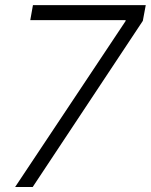

<svg xmlns="http://www.w3.org/2000/svg" viewBox="-20 -748 603 768"><path d="M40.5 0 481.9 -663.1 482.9 -667.5H101.1L111.8 -727.5H563L551.3 -664.6L110.8 0Z"/></svg>

Font: Inter Tight Light
Style: Italic
Weight: 300
Italic angle: -9.39999°
Designer: Rasmus Andersson
Foundry: rsms
Version: Version 3.004